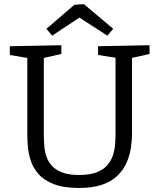

<svg xmlns="http://www.w3.org/2000/svg" viewBox="-20 -922 789 951"><path d="M465.7 -693 720.7 -698V-654.7L622.3 -632.7L634 -654.3V-264.3Q634 -226.7 628 -188Q622 -149.3 606 -114.2Q590 -79 561 -51Q532 -23 485.3 -7Q438.7 9 371.3 9Q294.7 9 246 -10.2Q197.3 -29.3 170.3 -60.5Q143.3 -91.7 132 -127.3Q120.7 -163 118 -196.2Q115.3 -229.3 115.3 -253.3V-654L127 -633L28.7 -649.7V-693L283.7 -698V-654.7L186.3 -632.7L197 -654V-253.3Q197 -228.3 199.2 -200.7Q201.3 -173 209.8 -147.2Q218.3 -121.3 237.2 -100.7Q256 -80 288.7 -67.7Q321.3 -55.3 372.3 -55.3Q424.3 -55.3 457.8 -68.2Q491.3 -81 510.8 -103Q530.3 -125 539.2 -152.3Q548 -179.7 550.2 -208.5Q552.3 -237.3 552.3 -264.3V-654.3L562.3 -634.3L465.7 -649.7ZM238.3 -745.3 210 -779.3 348 -898 395.3 -901.7 540.7 -779.3 511.7 -745.3 346 -852.7 399 -852Z"/></svg>

Font: Bitter Thin
Style: Regular
Weight: 100
Designer: Sol Matas, and Bitter project Authors
Foundry: Sol Matas
Version: Version 2.002